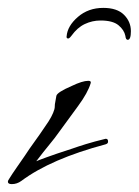

<svg xmlns="http://www.w3.org/2000/svg" viewBox="-31 -466 352 487"><path d="M-1 1Q-11 1 -11 -5Q-11 -8 -8 -12Q0 -25 10.5 -40Q21 -55 32 -71Q43 -88 56.5 -106.5Q70 -125 84 -146Q102 -171 107 -189Q108 -193 108 -197.5Q108 -202 109 -206L112 -223Q114 -232 151 -248Q178 -261 193 -261Q201 -261 199 -255Q192 -231 167 -197L118 -130Q109 -117 94.5 -99.5Q80 -82 61 -57Q63 -58 69.5 -60.5Q76 -63 87 -67Q98 -71 114 -76.5Q130 -82 152 -89Q166 -94 187 -100.5Q208 -107 237 -114Q243 -114 243 -108V-106Q243 -102 237 -100Q98 -63 23 -7Q12 1 -1 1ZM231 -446Q266 -446 283.5 -428.5Q301 -411 301 -387Q301 -365 293 -365Q288 -365 287 -375Q284 -390 269.5 -402Q255 -414 224 -414Q203 -414 184 -405Q165 -396 150 -375Q144 -367 140.5 -368.5Q137 -370 138 -374Q140 -400 166.5 -423Q193 -446 231 -446Z"/></svg>

Font: Whisper
Style: Regular
Weight: 400
Designer: Robert E. Leuschke
Foundry: Robert E. Leuschke
Version: Version 1.010; ttfautohint (v1.8.4.7-5d5b)